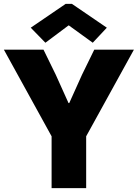

<svg xmlns="http://www.w3.org/2000/svg" viewBox="-28 -978 716 998"><path d="M240.2 0V-269.5L-7.8 -719.7H198.2L261.7 -589.8L328.1 -442.4H332L398.4 -589.8L461.9 -719.7H668L419.9 -269.5V0ZM208 -755.9 131.8 -834 313.5 -958H345.7L527.3 -834L454.1 -755.9L330.1 -845.7H328.1Z"/></svg>

Font: Reddit Sans Black
Style: Regular
Weight: 900
Version: Version 1.014